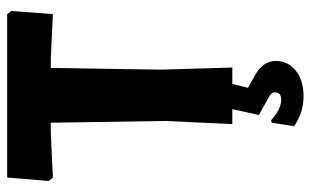

<svg xmlns="http://www.w3.org/2000/svg" viewBox="-190 -496 889 550"><g transform="rotate(-90 255.0 -220.5)"><path d="M290 0 279 45 313 64Q356 87 356 125Q356 159 328.5 181.5Q301 204 255 204Q208 204 169 177L179 113L186 111Q217 140 245 140Q266 140 266 122Q266 111 251 104L201 76L218 0H175L184 -191L179 -520H149L22 -514L12 -526L22 -645H490L499 -633L490 -514L364 -520H336L331 -207L337 0Z"/></g></svg>

Font: Alegreya Sans SC ExtraBold
Style: Regular
Weight: 800
Designer: Juan Pablo del Peral
Foundry: Huerta Tipografica
Version: Version 2.007